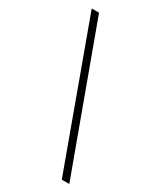

<svg xmlns="http://www.w3.org/2000/svg" viewBox="-183 -777 702 840"><g transform="rotate(30 167.5 -357.0)"><path d="M57 -714H20L281 0H319Z"/></g></svg>

Font: Noto Sans Thai Looped Condensed ExtraLight
Style: Regular
Weight: 200
Width: 3
Designer: Sasikarn Vongin, Ben Mitchell
Foundry: The Fontpad Ltd
Version: Version 1.001